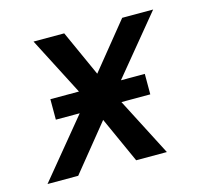

<svg xmlns="http://www.w3.org/2000/svg" viewBox="-82 -613 763 707"><g transform="rotate(-15 300.0 -260.0)"><path d="M16 0 198 -221H107V-299H216L102 -520H219L298 -345L440 -520H558L376 -299H467V-221H357L471 0H354L275 -175L133 0Z"/></g></svg>

Font: Iosevka SS04 Medium Extended
Style: Italic
Weight: 500
Width: 7
Italic angle: -9°
Monospace: yes
Designer: Belleve Invis
Foundry: Belleve Invis
Version: Version 19.0.0; ttfautohint (v1.8.4)